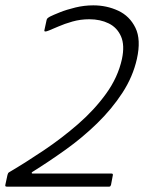

<svg xmlns="http://www.w3.org/2000/svg" viewBox="-34 -698 542 718"><path d="M-8 0Q-12 0 -13.5 -1.5Q-15 -3 -14 -7L-6 -44Q-5 -48 -3.5 -50.5Q-2 -53 2 -55Q63 -91 130 -136Q197 -181 258 -234Q319 -287 363 -348Q407 -409 422 -477Q433 -529 418.5 -562Q404 -595 372.5 -610.5Q341 -626 300 -626Q267 -626 237 -617.5Q207 -609 184.5 -599Q162 -589 149 -584Q130 -576 132 -585L140 -622Q141 -627 143.5 -629.5Q146 -632 153 -636Q165 -642 190 -652Q215 -662 248 -670Q281 -678 315 -678Q365 -678 408 -658Q451 -638 472.5 -594Q494 -550 478 -478Q463 -411 423.5 -350.5Q384 -290 329 -236.5Q274 -183 211 -138Q148 -93 87 -55Q84 -53 84.5 -51Q85 -49 88 -49H383Q389 -49 388 -43L381 -6Q379 -2 378 -1Q377 0 373 0Z"/></svg>

Font: Glory Light
Style: Italic
Weight: 300
Italic angle: -12°
Version: Version 1.011